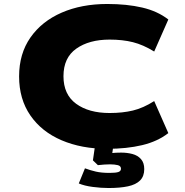

<svg xmlns="http://www.w3.org/2000/svg" viewBox="-20 -736 929 965"><path d="M519 12Q390 12 289.5 -31Q189 -74 132.5 -156Q76 -238 76 -352Q76 -466 133 -547.5Q190 -629 290 -672.5Q390 -716 519 -716Q618 -716 695 -698Q772 -680 826 -638L755 -477Q700 -511 648 -524Q596 -537 531 -537Q428 -537 363.5 -491.5Q299 -446 299 -353Q299 -261 362.5 -214.5Q426 -168 531 -168Q596 -168 648 -180.5Q700 -193 755 -228L826 -67Q772 -25 694.5 -6.5Q617 12 519 12ZM526 209Q488 209 446 203.5Q404 198 376 186L407 110Q434 120 462 126.5Q490 133 531 133Q562 133 575 128.5Q588 124 588 112Q588 98 572 94Q556 90 533 90Q524 90 505 91Q486 92 472 94L447 70L460 -20H552L540 65L499 41Q517 36 539.5 33.5Q562 31 589 31Q619 31 645.5 38Q672 45 688.5 63.5Q705 82 705 114Q705 150 684 171Q663 192 623 200.5Q583 209 526 209Z"/></svg>

Font: Nunito Sans 7pt Expanded Black
Style: Regular
Weight: 900
Width: 7
Designer: Vernon Adams
Foundry: Vernon Adams
Version: Version 3.101;gftools[0.9.27]